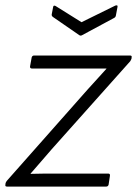

<svg xmlns="http://www.w3.org/2000/svg" viewBox="-20 -689 507 709"><path d="M6 0Q-2 0 0 -7V-10Q1 -16 5 -21L304 -359Q322 -378 339 -397.5Q356 -417 373 -435V-436Q346 -436 319.5 -436Q293 -436 266 -436H98Q90 -436 91 -444L97 -477Q99 -484 106 -484H460Q468 -484 466 -477V-474Q465 -471 464 -468.5Q463 -466 461 -463L171 -138Q152 -116 132.5 -93.5Q113 -71 93 -48V-47Q120 -48 146.5 -48Q173 -48 200 -48H380Q387 -48 386 -40L381 -7Q379 0 372 0ZM405 -668Q409 -670 412 -669Q415 -668 414 -664L408 -632Q407 -625 400 -622L283 -559Q278 -556 273 -559L176 -626Q170 -630 171 -636L176 -662Q177 -671 185 -667L281 -607Z"/></svg>

Font: Sofia Sans Light
Style: Italic
Weight: 300
Italic angle: -9°
Version: Version 4.100-B